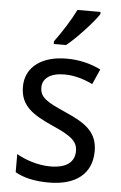

<svg xmlns="http://www.w3.org/2000/svg" viewBox="-55 -805 537 854"><g transform="rotate(5 214.0 -378.0)"><path d="M359 -756V-766H256C234 -721 196 -661 164 -618V-606H219C264 -642 334 -718 359 -756ZM387 -147C387 -231 334 -268 245 -307C156 -346 126 -364 126 -409C126 -449 161 -475 223 -475C268 -475 311 -462 350 -443L380 -511C335 -533 285 -546 227 -546C118 -546 44 -494 44 -405C44 -319 100 -284 191 -243C279 -205 304 -181 304 -140C304 -92 270 -62 196 -62C140 -62 82 -82 45 -104V-23C82 -2 130 10 196 10C314 10 387 -44 387 -147Z"/></g></svg>

Font: Noto Sans Ethiopic SemiCondensed
Style: Regular
Weight: 400
Width: 4
Designer: Monotype Design Team
Foundry: Monotype Imaging Inc.
Version: Version 2.102